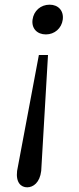

<svg xmlns="http://www.w3.org/2000/svg" viewBox="-20 -532 337 820"><path d="M146 -297 53 198C47 248 70 268 96 268C122 268 150 248 156 198L185 -297ZM119 -448C114 -411 138 -385 176 -385C213 -385 243 -411 248 -448C253 -486 229 -512 192 -512C154 -512 124 -486 119 -448Z"/></svg>

Font: TPK Tissa Web
Style: Italic
Weight: 400
Italic angle: -7°
Designer: Jacques Le Bailly, Suppakit Chalermlarp | Katatrad Co.,Ltd.
Foundry: Jacques Le Bailly, Cadson Demak Co.,Ltd.
Version: Version 5.000;Glyphs 3.1.2 (3151)